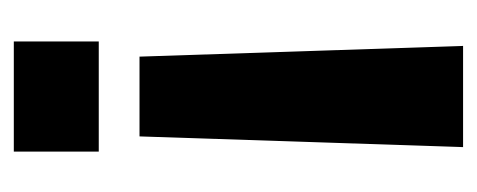

<svg xmlns="http://www.w3.org/2000/svg" viewBox="-226 -464 690 278"><g transform="rotate(90 119.0 -325.0)"><path d="M177.5 -182H62L46.5 -650.5H193ZM199.5 0H40V-123H199.5Z"/></g></svg>

Font: Overused Grotesk
Style: Bold
Weight: 710
Version: Version 0.004